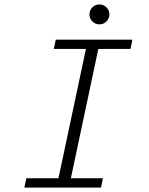

<svg xmlns="http://www.w3.org/2000/svg" viewBox="-20 -847 672 867"><path d="M90 0 99 -42H244L368 -626H223L232 -668H578L569 -626H424L300 -42H445L436 0ZM429 -737Q411 -737 397.5 -750Q384 -763 384 -782Q384 -801 397.5 -814Q411 -827 429 -827Q447 -827 460.5 -814Q474 -801 474 -782Q474 -763 460.5 -750Q447 -737 429 -737Z"/></svg>

Font: Atkinson Hyperlegible Mono ExtraLight
Style: Italic
Weight: 200
Italic angle: -12°
Monospace: yes
Designer: Elliott Scott, Megan Eiswerth, Linus Boman, Theodore Petrosky, Letters from Sweden
Foundry: Applied Design Works, Letters from Sweden
Version: Version 2.001